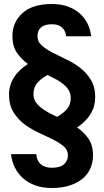

<svg xmlns="http://www.w3.org/2000/svg" viewBox="-20 -729 520 958"><path d="M239 209Q192 209 156 196Q120 183 94.5 160Q69 137 54 106.5Q39 76 35 40H161Q163 72 183 90Q203 108 239 108Q280 108 299.5 90.5Q319 73 319 46Q319 19 297 0.5Q275 -18 242.5 -34Q210 -50 172 -67.5Q134 -85 101.5 -109.5Q69 -134 47 -169.5Q25 -205 25 -257Q25 -303 49 -341.5Q73 -380 119 -410Q86 -434 64 -466.5Q42 -499 42 -549Q42 -618 92 -663.5Q142 -709 239 -709Q284 -709 318.5 -696.5Q353 -684 378 -662Q403 -640 417 -610.5Q431 -581 435 -548H310Q307 -576 289.5 -592Q272 -608 239 -608Q202 -608 184.5 -592Q167 -576 167 -549Q167 -521 188.5 -502Q210 -483 242 -466.5Q274 -450 311 -432.5Q348 -415 380 -390.5Q412 -366 433.5 -330.5Q455 -295 455 -243Q455 -154 365 -93Q399 -70 421.5 -37Q444 -4 444 46Q444 81 431 111Q418 141 392 162.5Q366 184 328 196.5Q290 209 239 209ZM147 -260Q147 -239 156.5 -223Q166 -207 182.5 -193.5Q199 -180 220 -168.5Q241 -157 265 -146Q299 -166 316 -187Q333 -208 333 -240Q333 -261 323.5 -277.5Q314 -294 298 -307.5Q282 -321 261 -332.5Q240 -344 217 -355Q182 -335 164.5 -313.5Q147 -292 147 -260Z"/></svg>

Font: PT Root UI Bold
Style: Regular
Weight: 700
Designer: Vitaly Kuzmin
Foundry: ParaType Ltd.
Version: Version 2.000G